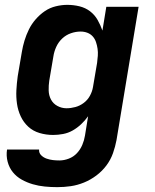

<svg xmlns="http://www.w3.org/2000/svg" viewBox="-20 -548 640 791"><path d="M216 223Q190 223 164.5 220.5Q139 218 115 211Q91 204 69.5 192Q48 180 33 161.5Q18 143 11.5 118.5Q5 94 9 68H141Q140 82 149.5 91.5Q159 101 172 105.5Q185 110 198 111.5Q211 113 225 113Q244 113 263.5 105.5Q283 98 297 83Q311 68 319 49Q327 30 330 11L343 -69Q330 -51 314 -36Q298 -21 279.5 -10.5Q261 0 240 4Q219 8 199 8Q170 8 143 0Q116 -8 96.5 -26Q77 -44 65.5 -68.5Q54 -93 50 -120.5Q46 -148 47.5 -176.5Q49 -205 53 -234L70 -334Q74 -358 81 -381Q88 -404 99 -426.5Q110 -449 127 -468.5Q144 -488 164.5 -502Q185 -516 209.5 -522Q234 -528 257 -528Q283 -528 307.5 -522Q332 -516 351 -501.5Q370 -487 382 -466Q394 -445 402 -422L418 -520H551L460 29Q455 56 445.5 83Q436 110 418.5 133.5Q401 157 377 175Q353 193 326 204Q299 215 271.5 219Q244 223 216 223ZM254 -102Q272 -102 290.5 -107Q309 -112 325 -124Q341 -136 350.5 -153.5Q360 -171 363 -189L380 -289Q382 -304 383 -318.5Q384 -333 382 -347Q380 -361 375.5 -374.5Q371 -388 362 -398Q353 -408 340 -413Q327 -418 312 -418Q292 -418 272 -411Q252 -404 236.5 -389.5Q221 -375 212 -355.5Q203 -336 200 -316L183 -216Q180 -196 180.5 -175.5Q181 -155 190 -138Q199 -121 216.5 -111.5Q234 -102 254 -102Z"/></svg>

Font: Iosevka Aile Extrabold Oblique
Style: Regular
Weight: 800
Italic angle: -9°
Designer: Belleve Invis
Foundry: Belleve Invis
Version: Version 31.1.0; ttfautohint (v1.8.4)